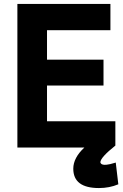

<svg xmlns="http://www.w3.org/2000/svg" viewBox="-20 -730 624 972"><path d="M407 17H354H68V-710H539V-577H218V-428H504V-297H218V-116H564V7Q490 66 488 91Q491 107 519 104Q534 103 566 93L579 203Q534 222 481 222Q351 222 351 124Q351 69 407 17Z"/></svg>

Font: Repo
Style: Bold
Weight: 700
Designer: Stefan Peev
Foundry: Context Ltd
Version: Version 001.000